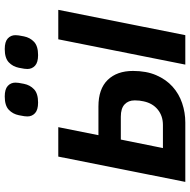

<svg xmlns="http://www.w3.org/2000/svg" viewBox="-16 -766 782 789"><g transform="rotate(-90 374.5 -371.0)"><path d="M126 -522H247L214 -357H332Q404 -357 441 -319Q478 -281 478 -215Q478 -160 460.5 -119.5Q443 -79 413.5 -52.5Q384 -26 345.5 -13Q307 0 266 0H22ZM256 -92Q293 -92 319 -113Q345 -134 353 -171Q357 -188 357 -208Q357 -234 340.5 -249.5Q324 -265 290 -265H196L161 -92ZM608 -522H729L625 0H504ZM348 -605Q318 -605 304.5 -617.5Q291 -630 291 -649Q291 -654 292 -662Q293 -670 296 -684Q301 -709 318.5 -725.5Q336 -742 373 -742Q403 -742 416.5 -729.5Q430 -717 430 -698Q430 -693 429 -685Q428 -677 425 -663Q420 -638 402.5 -621.5Q385 -605 348 -605ZM543 -605Q513 -605 499.5 -617.5Q486 -630 486 -649Q486 -654 487 -662Q488 -670 491 -684Q496 -709 513.5 -725.5Q531 -742 568 -742Q598 -742 611.5 -729.5Q625 -717 625 -698Q625 -693 624 -685Q623 -677 620 -663Q615 -638 597.5 -621.5Q580 -605 543 -605Z"/></g></svg>

Font: IBM Plex Sans SmBld
Style: Italic
Weight: 600
Italic angle: -11°
Designer: Mike Abbink, Paul van der Laan, Pieter van Rosmalen
Foundry: Bold Monday
Version: Version 3.005